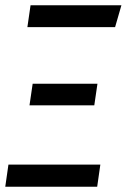

<svg xmlns="http://www.w3.org/2000/svg" viewBox="-21 -709 481 729"><path d="M416 -606H83L95 -689H440ZM337 -309H91L103 -391H349ZM348 0H-1L11 -84H360Z"/></svg>

Font: Fira Sans Compressed
Style: Italic
Weight: 400
Width: 1
Italic angle: -8°
Designer: bBox Type GmbH & Carrois Corporate GbR & Edenspiekermann AG
Foundry: bBox Type GmbH & Carrois Corporate GbR & Edenspiekermann AG
Version: Version 4.301